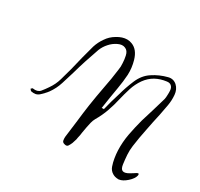

<svg xmlns="http://www.w3.org/2000/svg" viewBox="-146 -858 1104 1061"><g transform="rotate(30 405.5 -327.0)"><path d="M492.2 -387.7Q499 -413.1 507.8 -438.5Q516.6 -463.9 527.3 -489.3Q548.8 -540 589.8 -566.4Q630.9 -593.8 680.7 -606.4Q710.9 -614.3 734.4 -593.8Q756.8 -573.2 759.8 -539.1Q762.7 -504.9 756.8 -471.7Q751 -437.5 744.1 -404.3Q731.4 -348.6 720.7 -292Q709 -236.3 701.2 -178.7Q697.3 -150.4 699.2 -122.1Q701.2 -92.8 705.1 -64.5Q709 -36.1 722.7 -31.2Q736.3 -25.4 761.7 -40Q770.5 -44.9 779.3 -50.8Q788.1 -56.6 795.9 -61.5Q798.8 -63.5 801.8 -62.5Q803.7 -62.5 806.6 -63.5Q807.6 -61.5 807.6 -57.6Q807.6 -56.6 807.6 -55.7Q807.6 -53.7 807.6 -52.7Q802.7 -30.3 776.4 -6.8Q750 16.6 727.5 19.5Q723.6 20.5 719.7 19.5Q703.1 19.5 687.5 10.7Q667 -1 659.2 -23.4Q651.4 -45.9 647.5 -70.3Q643.6 -93.8 642.6 -117.2Q640.6 -169.9 650.4 -222.7Q660.2 -274.4 673.8 -325.2Q686.5 -366.2 699.2 -408.2Q711.9 -449.2 723.6 -491.2Q726.6 -503.9 726.6 -518.6Q727.5 -532.2 726.6 -546.9Q725.6 -565.4 714.8 -575.2Q704.1 -585 685.5 -582Q647.5 -577.1 617.2 -560.5Q585.9 -543 563.5 -511.7Q541 -479.5 529.3 -442.4Q517.6 -405.3 508.8 -368.2Q499 -324.2 484.4 -283.2Q469.7 -242.2 447.3 -204.1Q439.5 -190.4 435.5 -173.8Q432.6 -158.2 428.7 -142.6Q424.8 -124 421.9 -104.5Q419.9 -85 415 -66.4Q414.1 -55.7 410.2 -45.9Q407.2 -37.1 404.3 -27.3Q399.4 -15.6 392.6 -4.9Q385.7 5.9 370.1 1Q355.5 -2 353.5 -14.6Q351.6 -26.4 352.5 -37.1Q359.4 -91.8 366.2 -145.5Q372.1 -199.2 379.9 -252.9Q389.6 -316.4 401.4 -378.9Q414.1 -441.4 421.9 -503.9Q425.8 -525.4 423.8 -547.9Q422.9 -571.3 418 -592.8Q412.1 -621.1 391.6 -628.9Q372.1 -637.7 345.7 -625Q319.3 -612.3 300.8 -590.8Q282.2 -570.3 271.5 -543.9Q255.9 -500 241.2 -455.1Q226.6 -410.2 213.9 -364.3Q201.2 -324.2 189.5 -285.2Q176.8 -245.1 152.3 -210.9Q144.5 -200.2 134.8 -190.4Q126 -180.7 116.2 -171.9Q105.5 -162.1 91.8 -159.2Q79.1 -157.2 64.5 -160.2Q61.5 -161.1 58.6 -165Q56.6 -168 53.7 -170.9Q56.6 -173.8 59.6 -176.8Q62.5 -179.7 64.5 -178.7Q94.7 -173.8 110.4 -191.4Q125 -209 138.7 -229.5Q162.1 -262.7 172.9 -300.8Q183.6 -339.8 194.3 -377.9Q204.1 -419.9 214.8 -461.9Q225.6 -503.9 237.3 -545.9Q248 -579.1 267.6 -606.4Q286.1 -634.8 317.4 -653.3Q350.6 -673.8 380.9 -673.8Q396.5 -673.8 411.1 -668Q453.1 -652.3 469.7 -594.7Q482.4 -550.8 480.5 -505.9Q477.5 -460.9 469.7 -416Q463.9 -380.9 458 -345.7Q452.1 -310.5 447.3 -275.4Q453.1 -276.4 456.1 -276.4Q458 -276.4 460.9 -275.4Q468.8 -303.7 475.6 -332Q483.4 -360.4 492.2 -387.7Z"/></g></svg>

Font: Yuremane_body
Style: Regular
Weight: 400
Version: Version 1.0